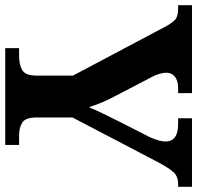

<svg xmlns="http://www.w3.org/2000/svg" viewBox="-30 -724 754 734"><g transform="rotate(90 347.0 -357.0)"><path d="M164 0V-53H194Q227 -53 248 -65Q269 -77 269 -120V-259L84 -608Q69 -637 56 -649Q43 -661 13 -661H0V-714H336V-661H318Q288 -661 273 -648.5Q258 -636 258 -616Q258 -603 262.5 -588.5Q267 -574 274 -561L348 -419Q363 -391 372.5 -367.5Q382 -344 390 -320Q400 -345 415 -375.5Q430 -406 446 -438L504 -552Q514 -574 517.5 -589Q521 -604 521 -612Q521 -661 455 -661H432V-714H694V-661H682Q656 -661 640 -645Q624 -629 600 -584L429 -257V-121Q429 -77 449 -65Q469 -53 496 -53H534V0Z"/></g></svg>

Font: Noto Serif
Style: Bold
Weight: 700
Designer: Monotype Design Team
Foundry: Monotype Imaging Inc.
Version: Version 2.014